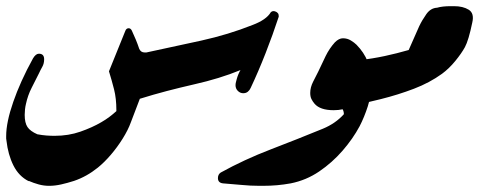

<svg xmlns="http://www.w3.org/2000/svg" viewBox="-25 -602 1565 622"><path d="M763 -300Q753 -300 745.5 -307.5Q738 -315 738 -326Q738 -331 739.5 -336.5Q741 -342 742 -346Q746 -361 754 -375Q720 -361 682.5 -349.5Q645 -338 605 -329Q557 -318 515 -307Q473 -296 428 -282L399 -206Q390 -181 372.5 -153Q355 -125 334 -100.5Q313 -76 292 -59Q256 -30 215 -16Q193 -9 173 -4.5Q153 0 134 0Q117 0 100.5 -4.5Q84 -9 68 -16V-15Q36 -31 18.5 -66Q1 -101 -4 -146Q-4 -148 -4.5 -149.5Q-5 -151 -5 -153V-161Q-5 -206 18 -272Q29 -304 45 -339.5Q61 -375 82 -413Q91 -428 101 -428Q118 -428 118 -410Q118 -396 112 -385.5Q106 -375 101 -364Q90 -342 77.5 -317.5Q65 -293 59 -265Q57 -257 56 -247.5Q55 -238 55 -230Q55 -204 64 -190.5Q73 -177 96 -167Q112 -164 125.5 -163Q139 -162 152 -162Q197 -162 235.5 -175.5Q274 -189 303 -206Q317 -214 329 -223Q341 -232 352 -242V-245Q352 -283 344.5 -312.5Q337 -342 328 -371L381 -502Q384 -510 391 -510.5Q398 -511 402 -503Q409 -488 415 -473.5Q421 -459 426 -444Q431 -432 444 -432H449Q539 -451 627 -470.5Q715 -490 793 -521Q838 -538 852 -562Q856 -566 861 -566Q864 -566 866.5 -565Q869 -564 871 -563Q875 -560 876.5 -557.5Q878 -555 878 -548Q859 -490 835.5 -430Q812 -370 787 -317Q784 -310 778 -305Q772 -300 763 -300Z M994 -266Q988 -273 984 -281Q980 -289 980 -301Q980 -319 989.5 -337.5Q999 -356 1006 -370Q1018 -396 1030 -420.5Q1042 -445 1060 -465Q1073 -478 1086 -478Q1100 -478 1111.5 -471Q1123 -464 1130 -457Q1178 -408 1178 -339V-333Q1178 -293 1166.5 -257.5Q1155 -222 1140 -193Q1118 -152 1084.5 -113.5Q1051 -75 1009 -46.5Q967 -18 917 -8Q895 -4 873 -2Q851 0 826 0H816Q786 0 756 -3Q726 -6 697 -8Q681 -10 681 -25Q681 -37 690 -43Q766 -85 852 -118Q938 -151 1021 -185Q1062 -202 1089 -232Q1089 -241 1085 -248Q1072 -245 1056 -245Q1012 -245 994 -266Z M1333 -517Q1342 -536 1356 -556Q1370 -576 1391 -577Q1408 -582 1435 -582H1446Q1475 -582 1493.5 -570.5Q1512 -559 1505 -529Q1493 -471 1481 -449Q1470 -429 1450 -404.5Q1430 -380 1407 -363Q1367 -334 1316 -314.5Q1265 -295 1209 -281L1159 -269L1121 -259Q1114 -258 1110 -262Q1106 -266 1107 -273L1128 -397Q1130 -405 1138 -407Q1182 -412 1221.5 -420.5Q1261 -429 1299 -440Z"/></svg>

Font: Aref Ruqaa Ink
Style: Bold
Weight: 700
Designer: Abdullah Aref
Version: Version 1.005